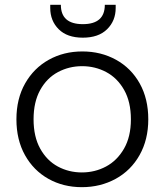

<svg xmlns="http://www.w3.org/2000/svg" viewBox="-20 -767 682 795"><path d="M319 8Q242 8 180.5 -26.5Q119 -61 83.5 -124.5Q48 -188 48 -273Q48 -358 84 -421.5Q120 -485 182 -519.5Q244 -554 321 -554Q398 -554 460.5 -519.5Q523 -485 558.5 -421.5Q594 -358 594 -273Q594 -189 558 -125Q522 -61 459 -26.5Q396 8 319 8ZM319 -53Q373 -53 419 -77.5Q465 -102 493.5 -151.5Q522 -201 522 -273Q522 -345 494 -394.5Q466 -444 420 -468.5Q374 -493 320 -493Q266 -493 220 -468.5Q174 -444 146.5 -394.5Q119 -345 119 -273Q119 -201 146.5 -151.5Q174 -102 219.5 -77.5Q265 -53 319 -53ZM459 -734Q459 -681 423.5 -646Q388 -611 323 -611Q258 -611 223 -646Q188 -681 188 -734V-747H232Q232 -667 323 -667Q414 -667 414 -747H459Z"/></svg>

Font: A Bank Premium Light
Style: Regular
Weight: 300
Designer: Ninad Kale (Devanagari), Jonny Pinhorn (Latin), Htun Naung (Myanmar)
Foundry: Indian Type Foundry
Version: 4.004